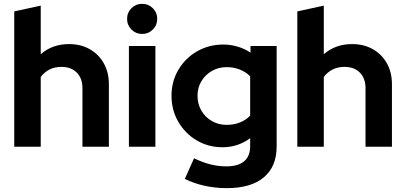

<svg xmlns="http://www.w3.org/2000/svg" viewBox="-20 -759 2097 993"><path d="M53.7 0V-700L190.7 -729.9V-478.5Q250.4 -531 337.2 -531Q397.8 -531 444.1 -504.7Q490.5 -478.5 516.8 -431.7Q543.1 -385 543.1 -323.4V0H406.4V-303.4Q406.4 -354 377.1 -383.5Q347.9 -413.1 297.9 -413.1Q262.9 -413.1 236.1 -399.5Q209.4 -386 190.7 -361.1V0Z M646.7 0V-521H783.7V0ZM715.1 -583.4Q682.7 -583.4 660 -606.1Q637.3 -628.8 637.3 -661.4Q637.3 -694.1 660 -716.6Q682.7 -739.2 715.1 -739.2Q747.6 -739.2 770.3 -716.7Q793.1 -694.1 793.1 -661.3Q793.1 -628.8 770.3 -606.1Q747.6 -583.4 715.1 -583.4Z M1153.3 214Q1092.7 214 1037.1 201.6Q981.4 189.1 935.8 166.3L983.6 59.6Q1027.1 80.8 1068.1 91.1Q1109.2 101.4 1150.3 101.4Q1211.3 101.4 1242.6 75.2Q1273.8 49.1 1273.8 -2.6V-44Q1209.8 2.6 1130.6 2.6Q1057.3 2.6 997.4 -32.9Q937.6 -68.3 902.3 -128.9Q867 -189.6 867 -263.7Q867 -337.9 902.6 -398.2Q938.3 -458.5 999.2 -493.5Q1060.1 -528.6 1135.4 -528.6Q1173.4 -528.6 1209.3 -517.9Q1245.1 -507.2 1275.6 -486.8V-521H1410.8V-1.5Q1410.8 102.4 1344.4 158.2Q1278 214 1153.3 214ZM1152.3 -113.2Q1189.6 -113.2 1220.6 -125.5Q1251.7 -137.8 1273.8 -160.8V-364.6Q1251.7 -386.5 1220.5 -399.2Q1189.3 -411.8 1153 -411.8Q1110.3 -411.8 1076 -392.2Q1041.6 -372.5 1021.6 -339.1Q1001.5 -305.6 1001.5 -263.7Q1001.5 -221.2 1021.4 -187Q1041.2 -152.8 1075.6 -133Q1109.9 -113.2 1152.3 -113.2Z M1517.7 0V-700L1654.7 -729.9V-478.5Q1714.4 -531 1801.2 -531Q1861.8 -531 1908.1 -504.7Q1954.5 -478.5 1980.8 -431.7Q2007.1 -385 2007.1 -323.4V0H1870.4V-303.4Q1870.4 -354 1841.1 -383.5Q1811.9 -413.1 1761.9 -413.1Q1726.9 -413.1 1700.1 -399.5Q1673.4 -386 1654.7 -361.1V0Z"/></svg>

Font: Red Hat Display VF
Style: Regular
Weight: 300
Designer: Pentagram, MCKL
Foundry: Pentagram, MCKL
Version: Version 1.023